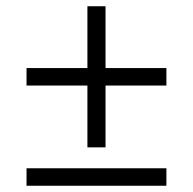

<svg xmlns="http://www.w3.org/2000/svg" viewBox="-20 -595 618 615"><path d="M65 0V-56H513V0ZM65 -321V-377H260V-575H318V-377H513V-321H318V-123H260V-321Z"/></svg>

Font: Oxanium Light
Style: Regular
Weight: 300
Designer: Severin Meyer
Version: Version 1.000